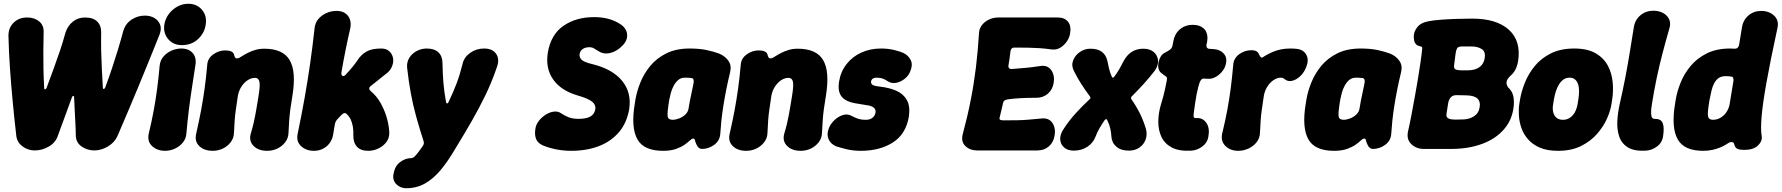

<svg xmlns="http://www.w3.org/2000/svg" viewBox="-20 -780 9474 1021"><path d="M165 20Q129 20 100.5 -1Q72 -22 67 -55Q56 -150 47.5 -240Q39 -330 33 -416.5Q27 -503 25 -588Q24 -631 52 -659Q80 -687 125 -687Q163 -687 188.5 -666Q214 -645 212 -607Q211 -558 210.5 -510.5Q210 -463 211 -414Q212 -365 215 -311Q215 -305 219 -305Q223 -305 227 -311Q247 -365 265 -414Q283 -463 299 -510.5Q315 -558 328 -606Q340 -643 367.5 -665Q395 -687 432 -687Q476 -687 497.5 -665Q519 -643 518 -606Q517 -558 518 -510.5Q519 -463 521.5 -414.5Q524 -366 527 -313Q527 -307 531.5 -307Q536 -307 539 -313Q559 -367 576 -418Q593 -469 608 -518.5Q623 -568 636 -617Q648 -655 680 -676Q712 -697 751 -697Q780 -697 801.5 -684Q823 -671 831.5 -648.5Q840 -626 828 -595Q803 -532 776.5 -467Q750 -402 722 -334Q694 -266 664.5 -196.5Q635 -127 604 -55Q589 -22 553.5 -1Q518 20 482 20Q444 20 414 -1Q384 -22 383 -59Q383 -89 381 -122Q379 -155 377.5 -191Q376 -227 374 -264Q374 -270 370 -270Q366 -270 363 -264Q350 -227 336.5 -191Q323 -155 311 -122Q299 -89 288 -59Q276 -22 240 -1Q204 20 165 20Z M858 22Q816 22 789 -3Q762 -28 771 -69Q787 -136 797.5 -193Q808 -250 815.5 -307Q823 -364 829 -431Q832 -459 849 -479Q866 -499 891.5 -510.5Q917 -522 944 -522Q984 -522 1005 -497.5Q1026 -473 1019 -433Q1009 -366 1000 -308.5Q991 -251 984 -193.5Q977 -136 971 -69Q969 -42 952 -21.5Q935 -1 910 10.5Q885 22 858 22ZM946 -540Q916 -540 893.5 -555Q871 -570 860 -595Q849 -620 854 -650Q859 -681 878 -706Q897 -731 924 -745.5Q951 -760 981 -760Q1027 -760 1054 -728Q1081 -696 1074 -650Q1068 -605 1033.5 -572.5Q999 -540 946 -540Z M1082 -435Q1084 -469 1113.5 -490.5Q1143 -512 1178 -512Q1196 -512 1209.5 -506.5Q1223 -501 1226 -484Q1228 -475 1234 -471Q1240 -467 1253 -473Q1259 -476 1270.5 -483.5Q1282 -491 1299 -499.5Q1316 -508 1337.5 -514.5Q1359 -521 1385 -521Q1485 -521 1520.5 -460Q1556 -399 1535 -271Q1528 -229 1524 -199.5Q1520 -170 1518 -141Q1516 -112 1514 -71Q1513 -45 1496.5 -23.5Q1480 -2 1455 10Q1430 22 1401 22Q1354 22 1328 -4.5Q1302 -31 1314 -71Q1323 -101 1328.5 -125Q1334 -149 1338 -170.5Q1342 -192 1346 -216Q1350 -240 1355 -271Q1364 -325 1359.5 -345.5Q1355 -366 1336 -366Q1316 -366 1297 -353.5Q1278 -341 1264 -319.5Q1250 -298 1245 -271Q1239 -229 1234.5 -199.5Q1230 -170 1228 -141Q1226 -112 1224 -71Q1223 -45 1206.5 -23.5Q1190 -2 1165 10Q1140 22 1111 22Q1066 22 1040 -3Q1014 -28 1023 -68Q1039 -138 1049.5 -194.5Q1060 -251 1068 -308.5Q1076 -366 1082 -435Z M1649 22Q1608 22 1581 -3Q1554 -28 1563 -69Q1584 -170 1600 -260Q1616 -350 1629 -440.5Q1642 -531 1653 -631Q1656 -659 1673 -679Q1690 -699 1715.5 -710.5Q1741 -722 1769 -722Q1809 -722 1829.5 -697Q1850 -672 1843 -631Q1830 -575 1818 -515.5Q1806 -456 1796 -397Q1793 -381 1801.5 -376.5Q1810 -372 1820 -385Q1839 -405 1854.5 -424Q1870 -443 1882 -461Q1901 -490 1929 -506Q1957 -522 2008 -522Q2034 -522 2050 -507.5Q2066 -493 2070 -471.5Q2074 -450 2064.5 -426.5Q2055 -403 2031 -386L1956 -326Q1934 -312 1951 -296Q1982 -270 2002 -235.5Q2022 -201 2034.5 -161.5Q2047 -122 2050 -79Q2052 -49 2036 -26.5Q2020 -4 1993.5 9Q1967 22 1938 22Q1898 22 1878 0Q1858 -22 1859 -61Q1860 -88 1856 -108.5Q1852 -129 1845 -144.5Q1838 -160 1826 -171Q1814 -187 1796 -169L1776 -148Q1770 -142 1766.5 -135.5Q1763 -129 1761 -121L1752 -67Q1746 -27 1717.5 -2.5Q1689 22 1649 22Z M2140 221Q2110 221 2088.5 200.5Q2067 180 2072 147L2073 145Q2079 104 2107 82.5Q2135 61 2166 61Q2173 61 2179 57Q2185 53 2195.5 40.5Q2206 28 2225 1Q2232 -8 2233.5 -15Q2235 -22 2232 -31Q2210 -99 2193 -160.5Q2176 -222 2164.5 -285Q2153 -348 2145 -419Q2142 -448 2156 -471.5Q2170 -495 2195.5 -508.5Q2221 -522 2249 -522Q2290 -522 2311.5 -501.5Q2333 -481 2333 -443Q2334 -386 2338 -338.5Q2342 -291 2352 -237Q2353 -230 2357.5 -230Q2362 -230 2365 -237Q2391 -291 2408.5 -337.5Q2426 -384 2440 -441Q2448 -476 2480.5 -499Q2513 -522 2554 -522Q2599 -522 2618.5 -493.5Q2638 -465 2622 -422Q2595 -343 2561 -273Q2527 -203 2487 -133.5Q2447 -64 2398 16Q2361 79 2322.5 125Q2284 171 2239.5 196Q2195 221 2140 221Z M3326 -200Q3313 -125 3270.5 -76Q3228 -27 3163.5 -2.5Q3099 22 3017 22Q2978 22 2939 14.5Q2900 7 2866 -7Q2838 -20 2830 -43Q2822 -66 2827 -95Q2830 -118 2846 -138Q2862 -158 2883 -171Q2904 -184 2925.5 -186.5Q2947 -189 2963 -178Q2984 -164 3005 -156Q3026 -148 3056 -148Q3097 -148 3119 -160Q3141 -172 3146 -200Q3149 -223 3128.5 -239.5Q3108 -256 3053 -272Q2963 -298 2921.5 -357.5Q2880 -417 2893 -499Q2909 -596 2976 -642.5Q3043 -689 3140 -689Q3226 -689 3284 -648Q3315 -625 3315 -591.5Q3315 -558 3283 -531L3278 -526Q3251 -503 3219 -497Q3187 -491 3161 -509Q3148 -517 3138 -523Q3128 -529 3115 -529Q3093 -529 3079 -519.5Q3065 -510 3062 -492Q3060 -472 3075.5 -460Q3091 -448 3130 -439Q3236 -413 3287.5 -351Q3339 -289 3326 -200Z M3506 22Q3403 22 3369 -40Q3335 -102 3355 -225L3359 -250Q3366 -293 3385 -340.5Q3404 -388 3437.5 -429Q3471 -470 3523 -496Q3575 -522 3647 -522Q3699 -522 3737 -514Q3775 -506 3804 -495Q3834 -483 3852.5 -458Q3871 -433 3863 -398Q3851 -349 3842 -303.5Q3833 -258 3826.5 -216.5Q3820 -175 3816 -137Q3812 -99 3810 -66Q3807 -31 3777.5 -9.5Q3748 12 3713 12Q3703 12 3695 5Q3687 -2 3683 -13Q3677 -26 3675.5 -34.5Q3674 -43 3666 -43Q3659 -43 3648.5 -33Q3638 -23 3620.5 -10.5Q3603 2 3575 12Q3547 22 3506 22ZM3557 -143Q3573 -143 3592 -150.5Q3611 -158 3624.5 -171Q3638 -184 3641 -200Q3645 -225 3648.5 -243Q3652 -261 3656 -279Q3660 -297 3665 -322Q3676 -364 3657 -365Q3650 -366 3641 -366.5Q3632 -367 3623 -367Q3601 -367 3586.5 -354.5Q3572 -342 3562 -323Q3552 -304 3547 -284.5Q3542 -265 3539 -250L3535 -225Q3529 -187 3530 -165Q3531 -143 3557 -143Z M3919 -435Q3921 -469 3950.5 -490.5Q3980 -512 4015 -512Q4033 -512 4046.5 -506.5Q4060 -501 4063 -484Q4065 -475 4071 -471Q4077 -467 4090 -473Q4096 -476 4107.5 -483.5Q4119 -491 4136 -499.5Q4153 -508 4174.5 -514.5Q4196 -521 4222 -521Q4322 -521 4357.5 -460Q4393 -399 4372 -271Q4365 -229 4361 -199.5Q4357 -170 4355 -141Q4353 -112 4351 -71Q4350 -45 4333.5 -23.5Q4317 -2 4292 10Q4267 22 4238 22Q4191 22 4165 -4.5Q4139 -31 4151 -71Q4160 -101 4165.5 -125Q4171 -149 4175 -170.5Q4179 -192 4183 -216Q4187 -240 4192 -271Q4201 -325 4196.5 -345.5Q4192 -366 4173 -366Q4153 -366 4134 -353.5Q4115 -341 4101 -319.5Q4087 -298 4082 -271Q4076 -229 4071.5 -199.5Q4067 -170 4065 -141Q4063 -112 4061 -71Q4060 -45 4043.5 -23.5Q4027 -2 4002 10Q3977 22 3948 22Q3903 22 3877 -3Q3851 -28 3860 -68Q3876 -138 3886.5 -194.5Q3897 -251 3905 -308.5Q3913 -366 3919 -435Z M4558 22Q4516 22 4481.5 13.5Q4447 5 4426 -2Q4398 -14 4386.5 -39Q4375 -64 4387 -97Q4396 -121 4417 -141Q4438 -161 4463 -168.5Q4488 -176 4510 -163Q4525 -155 4542 -149Q4559 -143 4585 -143Q4606 -143 4619.5 -153.5Q4633 -164 4636 -183Q4638 -198 4626 -208Q4614 -218 4587 -221Q4553 -226 4524 -231.5Q4495 -237 4474.5 -249.5Q4454 -262 4445 -285Q4436 -308 4442 -347Q4451 -400 4482 -439.5Q4513 -479 4560.5 -500.5Q4608 -522 4665 -522Q4702 -522 4733.5 -514.5Q4765 -507 4785 -498Q4811 -485 4823 -460.5Q4835 -436 4821 -402Q4813 -379 4791.5 -361.5Q4770 -344 4745 -339.5Q4720 -335 4699 -349Q4688 -357 4674 -362Q4660 -367 4640 -367Q4629 -367 4621.5 -362Q4614 -357 4612 -347Q4611 -337 4618 -330Q4625 -323 4662 -319Q4712 -313 4748.5 -296.5Q4785 -280 4803 -247Q4821 -214 4813 -159Q4797 -66 4727.5 -22Q4658 22 4558 22Z M5671 -606Q5668 -581 5653.5 -560Q5639 -539 5618.5 -526.5Q5598 -514 5573 -517Q5537 -522 5506.5 -524Q5476 -526 5445 -526.5Q5414 -527 5374 -527Q5364 -527 5359 -521Q5354 -515 5353 -504Q5351 -483 5348 -465Q5345 -447 5343 -434Q5341 -422 5346.5 -417Q5352 -412 5359 -413Q5398 -416 5432.5 -419Q5467 -422 5512 -429Q5551 -435 5570.5 -406.5Q5590 -378 5583 -339Q5577 -303 5552 -281.5Q5527 -260 5491 -260Q5443 -260 5406.5 -258Q5370 -256 5342 -252Q5331 -251 5323.5 -246.5Q5316 -242 5314 -232Q5310 -217 5306 -197.5Q5302 -178 5296 -156Q5293 -146 5299 -143Q5305 -140 5315 -140Q5357 -140 5387 -140.5Q5417 -141 5447.5 -143.5Q5478 -146 5519 -150Q5558 -154 5576.5 -126Q5595 -98 5588 -59Q5582 -23 5557.5 -1.5Q5533 20 5497 20H5175Q5138 20 5114 -3Q5090 -26 5099 -64Q5125 -161 5142 -247.5Q5159 -334 5169.5 -420Q5180 -506 5186 -603Q5187 -628 5202 -647Q5217 -666 5240 -676.5Q5263 -687 5288 -687H5605Q5641 -687 5659 -665Q5677 -643 5671 -606Z M5689 21Q5658 21 5639 4.5Q5620 -12 5618 -37.5Q5616 -63 5634 -91Q5662 -135 5697.5 -174.5Q5733 -214 5775 -253Q5782 -260 5776 -267Q5750 -302 5729.5 -334Q5709 -366 5691 -402Q5676 -431 5686.5 -458.5Q5697 -486 5722.5 -503.5Q5748 -521 5778 -521Q5818 -521 5840 -504Q5862 -487 5869 -455Q5873 -434 5878 -413.5Q5883 -393 5892 -373Q5894 -367 5898 -367Q5902 -367 5906 -373Q5921 -393 5933 -414Q5945 -435 5955 -455Q5990 -521 6060 -521Q6094 -521 6114.5 -504Q6135 -487 6138 -460Q6141 -433 6120 -403Q6091 -366 6062.5 -334.5Q6034 -303 5998 -267Q5992 -261 5996 -253Q6022 -216 6041 -178Q6060 -140 6073 -97Q6082 -66 6072.5 -39Q6063 -12 6039.5 4.5Q6016 21 5983 21Q5941 21 5916.5 0Q5892 -21 5890 -54Q5889 -76 5884 -97.5Q5879 -119 5868 -141Q5865 -152 5854 -141Q5839 -119 5826.5 -97.5Q5814 -76 5806 -54Q5794 -21 5763 0Q5732 21 5689 21Z M6317 21Q6251 25 6212.5 5Q6174 -15 6156.5 -51.5Q6139 -88 6139.5 -134Q6140 -180 6154 -226Q6162 -252 6167 -271Q6172 -290 6176 -309.5Q6180 -329 6185 -354Q6187 -365 6184 -369.5Q6181 -374 6175 -377Q6169 -380 6161 -388Q6147 -396 6142 -411Q6137 -426 6140 -446Q6144 -465 6153 -480Q6162 -495 6179 -502Q6194 -510 6203 -517Q6212 -524 6215 -537Q6216 -546 6219 -558.5Q6222 -571 6224 -579Q6235 -611 6261 -629.5Q6287 -648 6323 -648Q6359 -648 6380 -629.5Q6401 -611 6401 -577Q6400 -570 6399.5 -561.5Q6399 -553 6396 -545Q6392 -520 6415 -520Q6425 -520 6434 -519Q6443 -518 6452 -516Q6476 -510 6490.5 -491.5Q6505 -473 6500 -446Q6496 -418 6474.5 -394.5Q6453 -371 6426 -363Q6416 -361 6404.5 -361Q6393 -361 6383 -362Q6373 -364 6365.5 -353Q6358 -342 6353 -321Q6347 -298 6343 -277.5Q6339 -257 6334 -222Q6329 -189 6327.5 -173.5Q6326 -158 6330 -154.5Q6334 -151 6344 -152Q6376 -154 6395 -126.5Q6414 -99 6406 -55Q6401 -21 6373.5 -1Q6346 19 6317 21Z M6564 22Q6537 22 6515.5 10.5Q6494 -1 6483.5 -21.5Q6473 -42 6479 -69Q6496 -139 6506.5 -195.5Q6517 -252 6524.5 -309.5Q6532 -367 6538 -435Q6540 -470 6569.5 -491.5Q6599 -513 6634 -513Q6652 -513 6662 -507Q6672 -501 6676 -489Q6681 -479 6685 -475.5Q6689 -472 6695 -475Q6703 -481 6716.5 -488.5Q6730 -496 6748.5 -504Q6767 -512 6790 -517Q6813 -522 6841 -522Q6852 -522 6861 -521.5Q6870 -521 6877 -520Q6913 -516 6928 -486Q6943 -456 6920 -410Q6910 -389 6891 -372Q6872 -355 6850 -350Q6828 -345 6810 -360Q6807 -363 6802 -365Q6797 -367 6792 -367Q6772 -367 6753 -354.5Q6734 -342 6720 -320.5Q6706 -299 6701 -272Q6695 -230 6690.5 -200.5Q6686 -171 6684 -142Q6682 -113 6680 -72Q6679 -45 6662 -23.5Q6645 -2 6619 10Q6593 22 6564 22Z M7074 22Q6971 22 6937 -40Q6903 -102 6923 -225L6927 -250Q6934 -293 6953 -340.5Q6972 -388 7005.5 -429Q7039 -470 7091 -496Q7143 -522 7215 -522Q7267 -522 7305 -514Q7343 -506 7372 -495Q7402 -483 7420.5 -458Q7439 -433 7431 -398Q7419 -349 7410 -303.5Q7401 -258 7394.5 -216.5Q7388 -175 7384 -137Q7380 -99 7378 -66Q7375 -31 7345.5 -9.5Q7316 12 7281 12Q7271 12 7263 5Q7255 -2 7251 -13Q7245 -26 7243.5 -34.5Q7242 -43 7234 -43Q7227 -43 7216.5 -33Q7206 -23 7188.5 -10.5Q7171 2 7143 12Q7115 22 7074 22ZM7125 -143Q7141 -143 7160 -150.5Q7179 -158 7192.5 -171Q7206 -184 7209 -200Q7213 -225 7216.5 -243Q7220 -261 7224 -279Q7228 -297 7233 -322Q7244 -364 7225 -365Q7218 -366 7209 -366.5Q7200 -367 7191 -367Q7169 -367 7154.5 -354.5Q7140 -342 7130 -323Q7120 -304 7115 -284.5Q7110 -265 7107 -250L7103 -225Q7097 -187 7098 -165Q7099 -143 7125 -143Z M7551 12Q7512 12 7485.5 -13Q7459 -38 7467 -79Q7477 -122 7486 -170.5Q7495 -219 7504 -267.5Q7513 -316 7520.5 -362.5Q7528 -409 7534 -450Q7540 -491 7543 -522Q7544 -530 7537.5 -532Q7531 -534 7522 -537Q7513 -540 7506 -549.5Q7499 -559 7498 -584Q7497 -609 7515.5 -634Q7534 -659 7576 -667Q7602 -672 7640.5 -675Q7679 -678 7722.5 -679.5Q7766 -681 7809 -681Q7938 -681 8003.5 -622Q8069 -563 8053 -456Q8048 -427 8037.5 -408Q8027 -389 8009 -374Q7994 -359 7991.5 -345Q7989 -331 8000 -315Q8018 -299 8025 -277Q8032 -255 8030 -221Q8024 -147 7979.5 -94.5Q7935 -42 7862 -15Q7789 12 7697 12ZM7718 -144 7764 -145Q7793 -146 7818 -161.5Q7843 -177 7848 -208Q7854 -238 7837.5 -255Q7821 -272 7778 -273L7727 -274Q7708 -275 7696.5 -264Q7685 -253 7681 -232L7672 -174Q7670 -160 7677.5 -153.5Q7685 -147 7696.5 -145.5Q7708 -144 7718 -144ZM7749 -406H7784Q7825 -406 7848 -423.5Q7871 -441 7875 -470Q7881 -506 7859 -519.5Q7837 -533 7805 -533H7755Q7733 -533 7728 -522.5Q7723 -512 7721 -499Q7718 -475 7716.5 -464.5Q7715 -454 7713 -437Q7709 -417 7719.5 -411.5Q7730 -406 7749 -406Z M8549 -225Q8544 -192 8526 -150.5Q8508 -109 8474 -69.5Q8440 -30 8388.5 -4Q8337 22 8265 22Q8207 22 8168 5Q8129 -12 8105 -40Q8081 -68 8070 -100.5Q8059 -133 8057 -166Q8055 -199 8059 -225L8063 -250Q8070 -293 8089 -340.5Q8108 -388 8141.5 -429Q8175 -470 8227 -496Q8279 -522 8351 -522Q8423 -522 8466.5 -496Q8510 -470 8531 -429Q8552 -388 8556 -340.5Q8560 -293 8553 -250ZM8373 -250Q8377 -274 8377 -295.5Q8377 -317 8371.5 -333Q8366 -349 8355 -358Q8344 -367 8327 -367Q8309 -367 8295.5 -358Q8282 -349 8271.5 -333Q8261 -317 8254 -295.5Q8247 -274 8243 -250L8239 -225Q8236 -209 8237.5 -194Q8239 -179 8245.5 -167.5Q8252 -156 8263.5 -149.5Q8275 -143 8291 -143Q8308 -143 8321 -149.5Q8334 -156 8344 -167.5Q8354 -179 8360 -194Q8366 -209 8369 -225Z M8734 21Q8671 25 8637 4Q8603 -17 8590.5 -54Q8578 -91 8580.5 -136.5Q8583 -182 8593 -226Q8610 -301 8622.5 -365.5Q8635 -430 8645.5 -494.5Q8656 -559 8668 -634Q8674 -674 8703 -698.5Q8732 -723 8773 -723Q8801 -723 8823.5 -711Q8846 -699 8856 -677.5Q8866 -656 8857 -628Q8836 -555 8819.5 -491.5Q8803 -428 8789.5 -363.5Q8776 -299 8764 -224Q8759 -194 8760 -177Q8761 -160 8765.5 -154Q8770 -148 8778 -148Q8812 -149 8821.5 -126Q8831 -103 8824 -57Q8819 -21 8791.5 -1Q8764 19 8734 21Z M9037 22Q8935 22 8901 -40Q8867 -102 8887 -225L8891 -250Q8898 -293 8917 -340.5Q8936 -388 8970 -429Q9004 -470 9056 -496Q9108 -522 9180 -522Q9186 -522 9192 -521.5Q9198 -521 9201 -521Q9223 -519 9228 -541L9243 -633Q9249 -673 9277.5 -697.5Q9306 -722 9346 -722Q9387 -722 9414 -697Q9441 -672 9432 -631Q9394 -456 9373.5 -341Q9353 -226 9347.5 -158Q9342 -90 9348 -58Q9353 -30 9328.5 -6.5Q9304 17 9257 17Q9225 17 9215 9Q9205 1 9203 -10Q9201 -22 9192 -24Q9183 -26 9174 -21Q9167 -17 9155 -9.5Q9143 -2 9125.5 5Q9108 12 9086 17Q9064 22 9037 22ZM9089 -143Q9110 -143 9128.5 -153.5Q9147 -164 9160.5 -183.5Q9174 -203 9178 -228L9198 -350Q9200 -372 9186 -373Q9180 -374 9172.5 -374.5Q9165 -375 9156 -375Q9134 -375 9120 -365.5Q9106 -356 9096.5 -339Q9087 -322 9081.5 -299Q9076 -276 9071 -250L9067 -225Q9059 -175 9063.5 -159Q9068 -143 9089 -143Z"/></svg>

Font: Winky Sans ExtraBold
Style: Italic
Weight: 800
Italic angle: -8.97852°
Designer: Simon Atzbach
Foundry: typofactur
Version: Version 1.205